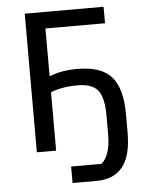

<svg xmlns="http://www.w3.org/2000/svg" viewBox="-58 -746 756 963"><g transform="rotate(-5 320.0 -264.5)"><path d="M268 86H421Q467 47 467 -60V-151Q467 -213 454.5 -249Q442 -285 413 -301Q384 -317 334 -317Q260 -317 200 -294V0H103V-698H500V-615H200V-376H205Q263 -399 341 -399Q462 -399 513.5 -340Q565 -281 565 -151V-60Q565 59 520 114Q475 169 389 169H268Z"/></g></svg>

Font: Writer
Style: Regular
Weight: 400
Monospace: yes
Designer: Mike Abbink, Paul van der Laan, Pieter van Rosmalen
Foundry: Bold Monday
Version: Version 2.001 2020